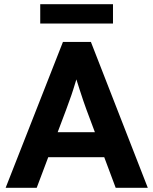

<svg xmlns="http://www.w3.org/2000/svg" viewBox="-20 -901 736 921"><path d="M7 0 282 -700H416L689 0H535L394 -377Q388 -393 379.5 -418Q371 -443 362 -471Q353 -499 345 -524.5Q337 -550 333 -567H360Q354 -545 346.5 -520.5Q339 -496 331 -470.5Q323 -445 314 -421Q305 -397 297 -374L156 0ZM135 -147 184 -267H505L555 -147ZM173 -788V-881H522V-788Z"/></svg>

Font: Mach SemiBold
Style: Regular
Weight: 600
Version: Version 1.002